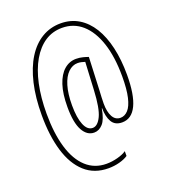

<svg xmlns="http://www.w3.org/2000/svg" viewBox="-146 -822 895 1019"><g transform="rotate(-20 301.5 -313.0)"><path d="M553 -341Q553 -285 546 -242Q539 -199 525 -170Q511 -141 490.5 -126.5Q470 -112 443 -112Q403 -112 385.5 -141.5Q368 -171 368 -219H366Q356 -160 334.5 -136Q313 -112 285 -112Q245 -112 221 -155.5Q197 -199 197 -288Q197 -362 213.5 -412Q230 -462 259.5 -487.5Q289 -513 327 -513Q347 -513 366 -508Q385 -503 395 -499L387 -313Q386 -298 385 -275.5Q384 -253 384 -239Q384 -193 399 -165.5Q414 -138 443 -138Q467 -138 486 -158.5Q505 -179 515.5 -224Q526 -269 526 -341Q526 -452 500 -530.5Q474 -609 426.5 -651Q379 -693 313 -693Q259 -693 216.5 -665Q174 -637 143.5 -584.5Q113 -532 97 -458Q81 -384 81 -292Q81 -181 105 -100.5Q129 -20 176 23Q223 66 290 66Q321 66 353 57.5Q385 49 403 36V63Q384 76 354 84Q324 92 292 92Q212 92 159 44Q106 -4 80 -90.5Q54 -177 54 -293Q54 -393 72.5 -472Q91 -551 125.5 -606Q160 -661 208 -689.5Q256 -718 314 -718Q371 -718 415.5 -691Q460 -664 490.5 -614.5Q521 -565 537 -495.5Q553 -426 553 -341ZM223 -288Q223 -218 239.5 -178Q256 -138 286 -138Q314 -138 334.5 -180.5Q355 -223 360 -325L368 -481Q359 -484 348.5 -486.5Q338 -489 327 -489Q298 -489 274 -466Q250 -443 236.5 -398Q223 -353 223 -288Z"/></g></svg>

Font: Noto Sans Khmer ExtraCondensed Thin
Style: Regular
Weight: 250
Width: 2
Designer: Danh Hong and the Monotype Design Team
Foundry: Monotype Imaging Inc.
Version: Version 2.004